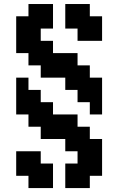

<svg xmlns="http://www.w3.org/2000/svg" viewBox="-20 -708 602 978"><path d="M437.5 -125V-187.5H375V-250H312.5V-312.5H250H187.5V-375H125V-437.5H62.5V-500V-562.5V-625H125V-687.5H187.5H250V-625V-562.5H187.5V-500H250V-437.5H312.5H375V-375H437.5V-312.5H500V-250V-187.5V-125ZM375 250H312.5V187.5V125H375V62.5H312.5V0H250H187.5V-62.5H125V-125H62.5V-187.5V-250V-312.5H125V-250H187.5V-187.5H250V-125H312.5H375V-62.5H437.5V0H500V62.5V125V187.5H437.5V250ZM187.5 250H125V187.5H62.5V125V62.5H125H187.5V125H250V187.5V250ZM437.5 -500H375V-562.5H312.5V-625V-687.5H375H437.5V-625H500V-562.5V-500Z"/></svg>

Font: PixelArmy
Style: Medium
Weight: 500
Version: Version 001.000